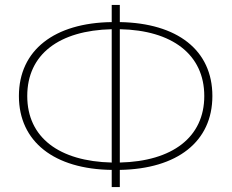

<svg xmlns="http://www.w3.org/2000/svg" viewBox="-20 -741 943 782"><path d="M845 -350C845 -537 702 -647 468 -651V-721H435V-651C202 -648 57 -537 57 -350C57 -163 202 -52 435 -49V21H468V-49C702 -53 845 -164 845 -350ZM91 -350C91 -520 221 -617 435 -622V-79C222 -84 91 -180 91 -350ZM468 -622C681 -618 812 -519 812 -350C812 -182 682 -84 468 -79Z"/></svg>

Font: Talent ExtraLight
Style: Regular
Weight: 200
Designer: Mike Powis
Version: Version 1.001;hotconv 1.0.109;makeotfexe 2.5.65596